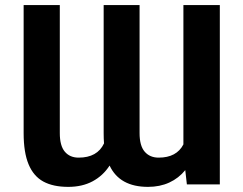

<svg xmlns="http://www.w3.org/2000/svg" viewBox="-20 -727 959 757"><path d="M73.2 -707H215.8V-202.1Q215.8 -152.3 235.6 -128.9Q255.4 -105.5 290 -105.5Q363.8 -105.5 390.1 -161.6Q388.7 -180.7 388.7 -202.1V-707H530.3V-202.1Q530.3 -152.3 550.5 -128.9Q570.8 -105.5 605.5 -105.5Q676.3 -105.5 703.1 -157.7V-707H846.7V0H716.8L710.4 -56.2Q684.6 -24.4 647.5 -7.3Q610.4 9.8 563.5 9.8Q451.7 9.8 412.1 -74.2Q386.2 -34.2 345.2 -12.2Q304.2 9.8 249 9.8Q189.5 9.8 150.9 -11.2Q112.3 -32.2 92.8 -78.9Q73.2 -125.5 73.2 -202.1Z"/></svg>

Font: Pretendard JP
Style: Bold
Weight: 700
Designer: Base glyphs from Inter by Rasmus Andersson; Hangeul glyphs from Noto Sans CJK(Source Han Sans) by Jang Soo-young and Kan
Foundry: Kil Hyung-jin
Version: Version 1.309